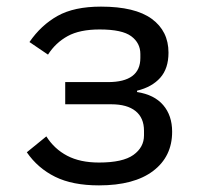

<svg xmlns="http://www.w3.org/2000/svg" viewBox="-20 -548 640 580"><path d="M279 12Q199 12 146.5 -14Q94 -40 61 -88L120 -136Q144 -98 183 -77.5Q222 -57 279 -57Q351 -57 383 -80Q415 -103 415 -139V-153Q415 -192 389.5 -212.5Q364 -233 316 -233H177V-300H306Q404 -300 404 -373V-385Q404 -418 376.5 -438.5Q349 -459 281 -459Q221 -459 184.5 -439Q148 -419 125 -383L69 -421Q104 -472 154 -500Q204 -528 285 -528Q388 -528 438.5 -491Q489 -454 489 -389Q489 -341 464 -313Q439 -285 394 -274V-270Q446 -262 473 -230.5Q500 -199 500 -150Q500 -75 442.5 -31.5Q385 12 279 12Z"/></svg>

Font: PlemolJP35 Console
Style: Regular
Weight: 400
Version: v2.0.3; ttfautohint (v1.8.4.7-5d5b-dirty) -l 6 -r 45 -G 200 